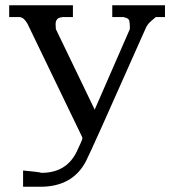

<svg xmlns="http://www.w3.org/2000/svg" viewBox="-20 -522 670 732"><path d="M192 -429Q192 -423 193 -411L341 -104L475 -411V-423Q475 -432 473 -442.5Q471 -453 453 -456V-457H408V-502H609V-457H574Q572 -455 556.5 -442Q541 -429 534 -411Q327 56 307 94Q256 190 134 190H68V128Q133 134 138 137Q234 137 273 55Q294 11 294 6.5Q294 2 293 0L85 -431Q72 -455 55 -457H15V-502H258V-457H216V-456Q192 -455 192 -429Z"/></svg>

Font: Sawarabi Mincho
Style: Regular
Weight: 400
Version: Version 1.00